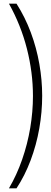

<svg xmlns="http://www.w3.org/2000/svg" viewBox="-20 -820 278 1040"><path d="M69.5 200H28.5Q71 127.5 100 44Q129 -39.5 143.8 -127.2Q158.5 -215 158.5 -300Q158.5 -427.5 125.8 -556Q93 -684.5 28.5 -800H69.5Q116 -727 147 -643.8Q178 -560.5 193.2 -473.2Q208.5 -386 208.5 -301.5Q208.5 -213 192.8 -123.8Q177 -34.5 145.8 48.5Q114.5 131.5 69.5 200Z"/></svg>

Font: Big Shoulders Stencil Text ExtraLight
Style: Regular
Weight: 250
Version: Version 2.001